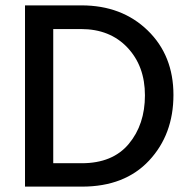

<svg xmlns="http://www.w3.org/2000/svg" viewBox="-20 -694 707 714"><path d="M281 -586H178V-87H284Q399 -87 459 -159Q519 -231 519 -339.5Q519 -448 454 -517Q389 -586 281 -586ZM285 0H73V-674H283Q433 -674 529 -581Q625 -488 625 -341Q625 -194 534.5 -97Q444 0 285 0Z"/></svg>

Font: Hind Kochi Medium
Style: Regular
Weight: 500
Designer: Dhruvi Tolia
Foundry: Indian Type Foundry
Version: Version 0.702;PS 1.0;hotconv 1.0.81;makeotf.lib2.5.63406